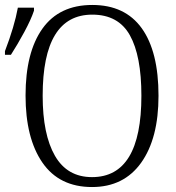

<svg xmlns="http://www.w3.org/2000/svg" viewBox="-54 -744 711 774"><path d="M49 -359Q49 -533 117 -628.5Q185 -724 318 -724Q450 -724 517.5 -630Q585 -536 585 -358Q585 -186 515 -88Q445 10 317 10Q185 10 117 -88.5Q49 -187 49 -359ZM516 -358Q516 -519 469.5 -602Q423 -685 318 -685Q118 -685 118 -358Q118 -202 167.5 -116Q217 -30 317 -30Q516 -30 516 -358ZM-34 -538Q4 -637 18 -713H83V-701Q71 -665 44 -615Q17 -565 -10 -523H-34Z"/></svg>

Font: Noto Serif NarrowLight
Style: Regular
Weight: 300
Width: 4
Designer: Monotype Design Team
Foundry: Monotype Imaging Inc.
Version: Version 1.001